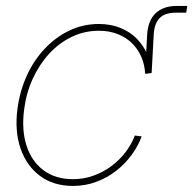

<svg xmlns="http://www.w3.org/2000/svg" viewBox="-20 -610 643 638"><path d="M461.9 -366.2 468.8 -491.2Q470.7 -540 496.3 -565.2Q522 -590.3 567.4 -590.3Q574.2 -590.3 584 -590.3Q593.8 -590.3 602.5 -590.3L598.6 -567.9Q589.4 -567.9 579.6 -567.9Q569.8 -567.9 563.5 -567.9Q528.3 -567.9 510.5 -550Q492.7 -532.2 490.7 -493.7L483.9 -367.7ZM222.2 7.8Q157.7 7.8 113 -25.4Q68.4 -58.6 48.3 -116.5Q28.3 -174.3 38.1 -249Q45.9 -307.6 69.1 -358.6Q92.3 -409.7 128.7 -448.2Q165 -486.8 210.7 -508.5Q256.3 -530.3 308.6 -530.3Q349.1 -530.3 381.3 -516.8Q413.6 -503.4 435.8 -480.2Q458 -457 470.2 -427.7Q482.4 -398.4 483.9 -367.2L462.4 -364.7Q460.9 -394 450.2 -419.7Q439.5 -445.3 419.9 -465.1Q400.4 -484.9 372.3 -496.3Q344.2 -507.8 308.6 -507.8Q260.3 -507.8 218.3 -487.5Q176.3 -467.3 143.3 -431.4Q110.4 -395.5 88.6 -347.9Q66.9 -300.3 60.1 -245.6Q51.3 -177.2 68.4 -125.2Q85.4 -73.2 125 -43.9Q164.6 -14.6 222.2 -14.6Q258.8 -14.6 291 -26.4Q323.2 -38.1 350.1 -58.1Q377 -78.1 397 -104.2Q417 -130.4 428.2 -159.7L450.7 -156.7Q439 -124.5 417.2 -95Q395.5 -65.4 365.7 -42.2Q335.9 -19 299.6 -5.6Q263.2 7.8 222.2 7.8Z"/></svg>

Font: Inter 28pt Thin
Style: Italic
Weight: 250
Italic angle: -9.3988°
Designer: Rasmus Andersson
Foundry: rsms
Version: Version 4.001;git-66647c0bb